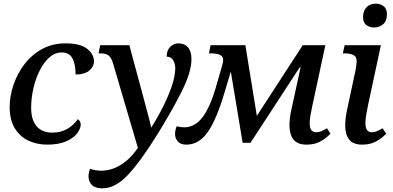

<svg xmlns="http://www.w3.org/2000/svg" viewBox="-20 -784 2158 1054"><path d="M239 10Q182 10 135 -12.5Q88 -35 60.5 -81Q33 -127 33 -197Q33 -255 53.5 -316.5Q74 -378 113 -430Q152 -482 209.5 -514Q267 -546 340 -546Q421 -546 458.5 -516Q496 -486 496 -447Q496 -419 470.5 -397Q445 -375 395 -375Q395 -430 378 -463Q361 -496 319 -496Q281 -496 250.5 -468.5Q220 -441 197.5 -396Q175 -351 163 -297.5Q151 -244 151 -192Q151 -126 181 -91Q211 -56 267 -56Q315 -56 350.5 -77Q386 -98 407 -130Q423 -119 423 -100Q423 -78 403.5 -52Q384 -26 343 -8Q302 10 239 10Z M542 250Q503 250 484.5 231.5Q466 213 466 184Q466 165 474 143Q505 153 536 153Q592 153 644 120.5Q696 88 737 28L600 -438Q591 -468 576 -479.5Q561 -491 533 -491H521L530 -536H690L762 -269Q777 -211 789.5 -166Q802 -121 810 -83Q847 -142 876.5 -201Q906 -260 924 -314Q942 -368 942 -410Q942 -434 930.5 -453.5Q919 -473 895 -473Q895 -508 914.5 -527Q934 -546 959 -546Q993 -546 1012 -524Q1031 -502 1031 -459Q1031 -389 977.5 -282Q924 -175 840 -40Q749 106 680.5 178Q612 250 542 250Z M1003 10Q972 10 956.5 -7Q941 -24 941 -49Q941 -68 950 -91Q971 -85 992 -85Q1025 -85 1055 -104.5Q1085 -124 1112 -171Q1139 -218 1163 -298L1197 -415Q1205 -441 1205 -456Q1205 -491 1139 -491H1127L1136 -536H1327L1390 -148L1642 -536H1766L1695 -205Q1689 -177 1684.5 -152Q1680 -127 1680 -108Q1680 -85 1688 -71.5Q1696 -58 1716 -58Q1730 -58 1743.5 -63.5Q1757 -69 1775 -80L1794 -50Q1767 -22 1736 -6Q1705 10 1663 10Q1613 10 1591 -18.5Q1569 -47 1569 -96Q1569 -116 1572 -139.5Q1575 -163 1581 -189L1630 -414H1625L1355 0H1312L1247 -391L1214 -281Q1169 -128 1120.5 -59Q1072 10 1003 10Z M2035 -633Q2008 -633 1990.5 -647Q1973 -661 1973 -690Q1973 -725 1992.5 -744.5Q2012 -764 2042 -764Q2068 -764 2086 -750Q2104 -736 2104 -706Q2104 -667 2082 -650Q2060 -633 2035 -633ZM1969 10Q1918 10 1896.5 -18.5Q1875 -47 1875 -96Q1875 -116 1878 -139.5Q1881 -163 1887 -189L1929 -386Q1933 -402 1935.5 -421.5Q1938 -441 1938 -447Q1938 -474 1919 -482.5Q1900 -491 1873 -491H1862L1872 -536H2071L2000 -205Q1994 -177 1990 -152Q1986 -127 1986 -108Q1986 -85 1994 -71.5Q2002 -58 2022 -58Q2036 -58 2049 -63.5Q2062 -69 2080 -80L2100 -50Q2073 -22 2041.5 -6Q2010 10 1969 10Z"/></svg>

Font: Noto Serif Medium
Style: Italic
Weight: 500
Italic angle: -12°
Designer: Monotype Design Team
Foundry: Monotype Imaging Inc.
Version: Version 2.014; ttfautohint (v1.8.4.7-5d5b)